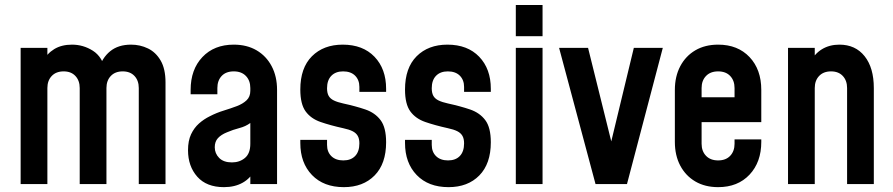

<svg xmlns="http://www.w3.org/2000/svg" viewBox="-20 -740 3590 772"><path d="M63 0V-547.5H170.5V-467.5L152 -492Q168.5 -524.5 198 -542.5Q227.5 -560.5 269.5 -560.5Q315 -560.5 353.5 -536Q392 -511.5 404.5 -455L376.5 -461Q390.5 -507.5 423 -534Q455.5 -560.5 507 -560.5Q543.5 -560.5 575 -545.2Q606.5 -530 626 -496.5Q645.5 -463 645.5 -408.5V0H538V-386Q538 -416 520.8 -434.5Q503.5 -453 473.5 -453Q443 -453 425.5 -434.5Q408 -416 408 -386V0H300.5V-386Q300.5 -416 283.2 -434.5Q266 -453 236 -453Q205.5 -453 188 -434.5Q170.5 -416 170.5 -386V0Z M880.5 12.5Q810.5 12.5 773.2 -29.5Q736 -71.5 736 -136Q736 -174 748.2 -200Q760.5 -226 780.2 -243.5Q800 -261 823.5 -272.5Q850.5 -286.5 879 -295.2Q907.5 -304 932 -313.2Q956.5 -322.5 971.5 -336.8Q986.5 -351 986.5 -375V-386Q986.5 -416 968.8 -434.5Q951 -453 920 -453Q888.5 -453 871.2 -434.5Q854 -416 854 -386V-361H746.5V-378.5Q746.5 -460.5 793.8 -510.5Q841 -560.5 920 -560.5Q972.5 -560.5 1011.5 -537.8Q1050.5 -515 1072.2 -474Q1094 -433 1094 -378.5V0H986.5V-82.5L1005 -58.5Q988.5 -24 956.5 -5.8Q924.5 12.5 880.5 12.5ZM912.5 -87Q943.5 -87 965 -105Q986.5 -123 986.5 -162V-245.5Q967.5 -231.5 942.2 -225Q917 -218.5 892.5 -208Q869 -198.5 856.2 -184.5Q843.5 -170.5 843.5 -148Q843.5 -123 861.2 -105Q879 -87 912.5 -87Z M1362.5 12.5Q1281.5 12.5 1234.5 -36.2Q1187.5 -85 1187.5 -165V-177.5H1295V-157.5Q1295 -129 1312.5 -112Q1330 -95 1360.5 -95Q1391 -95 1408 -112.8Q1425 -130.5 1425 -163.5Q1425 -182.5 1418.2 -194Q1411.5 -205.5 1397.5 -212.5Q1383.5 -219.5 1360 -224.5Q1308 -236 1269 -249.5Q1230 -263 1208.8 -292.2Q1187.5 -321.5 1187.5 -380Q1187.5 -467 1234.2 -513.8Q1281 -560.5 1358 -560.5Q1439 -560.5 1485.8 -511.8Q1532.5 -463 1532.5 -383V-370.5H1425V-390.5Q1425 -418.5 1407.8 -435.8Q1390.5 -453 1359.5 -453Q1329.5 -453 1312.2 -435.2Q1295 -417.5 1295 -385Q1295 -366 1301.5 -354.5Q1308 -343 1322.5 -336Q1337 -329 1360 -324Q1410.5 -313 1449.2 -299.8Q1488 -286.5 1510.2 -257Q1532.5 -227.5 1532.5 -168Q1532.5 -81.5 1486.2 -34.5Q1440 12.5 1362.5 12.5Z M1783.5 12.5Q1702.5 12.5 1655.5 -36.2Q1608.5 -85 1608.5 -165V-177.5H1716V-157.5Q1716 -129 1733.5 -112Q1751 -95 1781.5 -95Q1812 -95 1829 -112.8Q1846 -130.5 1846 -163.5Q1846 -182.5 1839.2 -194Q1832.5 -205.5 1818.5 -212.5Q1804.5 -219.5 1781 -224.5Q1729 -236 1690 -249.5Q1651 -263 1629.8 -292.2Q1608.5 -321.5 1608.5 -380Q1608.5 -467 1655.2 -513.8Q1702 -560.5 1779 -560.5Q1860 -560.5 1906.8 -511.8Q1953.5 -463 1953.5 -383V-370.5H1846V-390.5Q1846 -418.5 1828.8 -435.8Q1811.5 -453 1780.5 -453Q1750.5 -453 1733.2 -435.2Q1716 -417.5 1716 -385Q1716 -366 1722.5 -354.5Q1729 -343 1743.5 -336Q1758 -329 1781 -324Q1831.5 -313 1870.2 -299.8Q1909 -286.5 1931.2 -257Q1953.5 -227.5 1953.5 -168Q1953.5 -81.5 1907.2 -34.5Q1861 12.5 1783.5 12.5Z M2054 0V-547.5H2161.5V0ZM2054 -594.5V-720H2161.5V-594.5Z M2374.5 0 2228 -547.5H2344.5L2450 -122.5H2426L2528.5 -547.5H2645L2501 0Z M2867.5 12.5Q2815 12.5 2776 -10.2Q2737 -33 2715.2 -74Q2693.5 -115 2693.5 -169.5V-378.5Q2693.5 -432.5 2715.2 -473.8Q2737 -515 2776 -537.8Q2815 -560.5 2867.5 -560.5Q2946.5 -560.5 2993.8 -510.5Q3041 -460.5 3041 -378.5V-249H2785.5V-349H2933.5V-386Q2933.5 -416 2916 -434.5Q2898.5 -453 2867.5 -453Q2836.5 -453 2818.8 -434.5Q2801 -416 2801 -386V-162Q2801 -132 2818.8 -113.5Q2836.5 -95 2867.5 -95Q2898.5 -95 2916 -113.5Q2933.5 -132 2933.5 -162V-179.5H3041V-169.5Q3041 -88 2993.8 -37.8Q2946.5 12.5 2867.5 12.5Z M3148.5 0V-547.5H3256V-465.5L3236.5 -487Q3254 -523 3284.5 -541.8Q3315 -560.5 3355 -560.5Q3419.5 -560.5 3456.5 -514Q3493.5 -467.5 3493.5 -386V0H3386V-386Q3386 -416 3368.8 -434.5Q3351.5 -453 3321.5 -453Q3291 -453 3273.5 -434.5Q3256 -416 3256 -386V0Z"/></svg>

Font: Mohave SemiBold
Style: Regular
Weight: 600
Designer: Gumpita Rahayu
Foundry: Tokotype
Version: Version 2.003